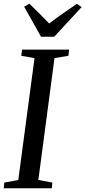

<svg xmlns="http://www.w3.org/2000/svg" viewBox="-25 -1009 458 1029"><path d="M-5 0 -2 -30.5 73 -44.5 160 -697.5 89 -710 93.5 -743H345.5L341.5 -710L267 -697.5L180.5 -44.5L255.5 -30.5L252.5 0ZM195 -812 104.5 -973 132.5 -989Q159.5 -963 186 -936.8Q212.5 -910.5 238.5 -883Q273 -909.5 310.2 -935.5Q347.5 -961.5 387 -988.5L412.5 -971L265.5 -812Z"/></svg>

Font: Merriweather 72pt
Style: Italic
Weight: 400
Italic angle: -7.8°
Version: Version 2.101